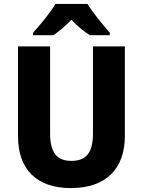

<svg xmlns="http://www.w3.org/2000/svg" viewBox="-20 -951 730 981"><path d="M427 -931H263C239 -888 183 -821 149 -784V-771H252C281 -790 312 -816 345 -850C377 -816 409 -790 439 -771H541V-784C505 -825 454 -886 427 -931ZM618 -256V-714H455V-270C455 -171 421 -129 345 -129C273 -129 236 -168 236 -269V-714H72V-255C72 -86 167 10 342 10C526 10 618 -93 618 -256Z"/></svg>

Font: Noto Sans Myanmar SemiCondensed ExtraBold
Style: Regular
Weight: 800
Width: 4
Designer: Monotype Design Team
Foundry: Monotype Imaging Inc.
Version: Version 2.107